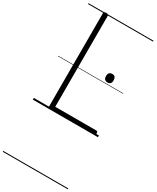

<svg xmlns="http://www.w3.org/2000/svg" viewBox="-406 -1215 1561 1914"><g transform="rotate(30 374.5 -257.5)"><path d="M202 0Q174 0 174 -23V-1096Q174 -1106 181 -1110.5Q188 -1115 202 -1115Q216 -1115 222.5 -1110.5Q229 -1106 229 -1096V-50H702Q711 -50 715 -44.5Q719 -39 719 -25Q719 -11 715 -5.5Q711 0 702 0ZM559 -520Q537 -520 525.5 -532Q514 -544 514 -569Q514 -594 525.5 -606Q537 -618 559 -618Q580 -618 590.5 -606Q601 -594 601 -569Q602 -544 591 -532Q580 -520 559 -520ZM0 590H749V600H0ZM0 -20H749V0H0ZM0 -505H749V-500H0ZM0 -1110H749V-1100H0Z"/></g></svg>

Font: Playwrite FR Moderne Guides
Style: Regular
Weight: 400
Designer: Veronika Burian, José Scaglione
Foundry: TypeTogether
Version: Version 1.003